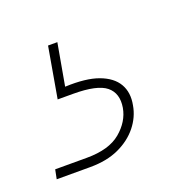

<svg xmlns="http://www.w3.org/2000/svg" viewBox="-152 -71 394 388"><g transform="rotate(-20 45.0 123.0)"><path d="M-90 253 -86 233H-18Q30 233 55 212Q80 191 85 163Q90 133 71 117.5Q52 102 0 102H-33L-14 -7H6L-10 83Q35 81 62 91Q89 101 100 120Q111 139 106 165Q102 189 86 209Q70 229 44 241Q18 253 -18 253Z"/></g></svg>

Font: DM Sans 12pt Thin
Style: Italic
Weight: 250
Italic angle: -10°
Version: Version 4.004;gftools[0.9.30]